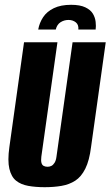

<svg xmlns="http://www.w3.org/2000/svg" viewBox="-20 -767 460 799"><path d="M276 -747Q313 -747 335 -736.5Q357 -726 366.5 -710Q376 -694 378 -676Q380 -658 378 -644H306Q308 -664 295.5 -674Q283 -684 265 -684Q247 -684 232 -674.5Q217 -665 212 -644H139Q144 -672 159.5 -695.5Q175 -719 204 -733Q233 -747 276 -747ZM166 12Q128 12 97.5 6.5Q67 1 47 -15Q27 -31 19 -64.5Q11 -98 19 -155L80 -591H219L152 -115Q150 -99 152.5 -89.5Q155 -80 162 -76.5Q169 -73 178 -73Q186 -73 193.5 -76.5Q201 -80 207 -89.5Q213 -99 215 -115L282 -591H420L359 -156Q352 -99 335 -65Q318 -31 293 -15Q268 1 236 6.5Q204 12 166 12Z"/></svg>

Font: Alumni Sans ExtraBold
Style: Italic
Weight: 800
Italic angle: -8°
Designer: Robert E. Leuschke
Foundry: Robert E. Leuschke
Version: Version 1.016